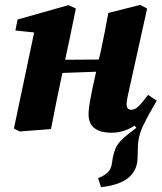

<svg xmlns="http://www.w3.org/2000/svg" viewBox="-20 -529 666 787"><path d="M438 15Q343 15 343 -61Q343 -84 348 -109Q353 -134 357 -157L374 -235L236 -230L234 -222Q222 -167 211 -111.5Q200 -56 189 0L61 10L37 -2L120 -396L43 -404L52 -449L261 -508L291 -494L265 -368L247 -284L385 -285L394 -323Q402 -361 409.5 -398.5Q417 -436 424 -476L555 -509L583 -494L508 -155Q504 -139 501.5 -125Q499 -111 499 -102Q499 -79 519 -79Q533 -79 548 -93.5Q563 -108 587 -140L622 -117V-116L623 -117Q590 -62 567.5 -15.5Q545 31 545 78L544 116Q543 223 394 238L382 201Q404 193 419 180Q434 167 438 145L443 114Q448 91 456 74.5Q464 58 483 40Q502 22 539 -5L532 -14Q512 -1 488.5 7Q465 15 438 15Z"/></svg>

Font: Source Serif 4 SmText
Style: Bold Italic
Weight: 700
Italic angle: -12°
Designer: Frank Grießhammer
Foundry: Adobe
Version: Version 4.005;hotconv 1.1.0;makeotfexe 2.6.0